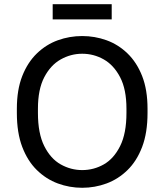

<svg xmlns="http://www.w3.org/2000/svg" viewBox="-20 -881 780 911"><path d="M370 10Q310 10 254.5 -10.5Q199 -31 155 -74Q111 -117 85.5 -184Q60 -251 60 -345V-365Q60 -455 85.5 -520Q111 -585 155 -627.5Q199 -670 254.5 -690Q310 -710 370 -710Q430 -710 485.5 -690Q541 -670 585 -627.5Q629 -585 654.5 -520Q680 -455 680 -365V-345Q680 -251 654.5 -184Q629 -117 585 -74Q541 -31 485.5 -10.5Q430 10 370 10ZM370 -74Q425 -74 472.5 -101Q520 -128 550 -188Q580 -248 580 -345V-365Q580 -457 550 -514.5Q520 -572 472.5 -599Q425 -626 370 -626Q316 -626 268 -599Q220 -572 190 -514.5Q160 -457 160 -365V-345Q160 -248 190 -188Q220 -128 268 -101Q316 -74 370 -74ZM230 -789V-861H510V-789Z"/></svg>

Font: Golos Text
Style: Regular
Weight: 400
Designer: A.Korolkova, Vitaly Kuzmin
Foundry: ParaType Ltd
Version: Version 2.004